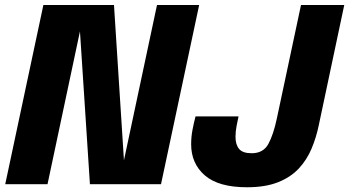

<svg xmlns="http://www.w3.org/2000/svg" viewBox="-20 -758 1436 790"><path d="M175.5 0H1.5L158.5 -737.5H449L490 -98.5L626 -737.5H799.5L642.5 0H350L309 -629ZM996 12.5Q879.5 12.5 823 -36.2Q766.5 -85 766.5 -164.5Q766.5 -194.5 772 -223.5Q777.5 -252.5 784.5 -279H961.5Q958 -263 953.5 -240.2Q949 -217.5 949 -194.5Q949 -163 963.8 -145.2Q978.5 -127.5 1015.5 -127.5Q1063.5 -127.5 1084.2 -165.8Q1105 -204 1119 -270L1218.5 -737.5H1396.5L1292 -244.5Q1281.5 -193 1262 -146.5Q1242.5 -100 1209 -64.2Q1175.5 -28.5 1123.5 -8Q1071.5 12.5 996 12.5Z"/></svg>

Font: Epilogue ExtraBold
Style: Italic
Weight: 800
Italic angle: -12°
Designer: Tyler Finck
Foundry: Etcetera Type Co
Version: Version 2.111; ttfautohint (v1.8.3)